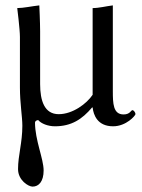

<svg xmlns="http://www.w3.org/2000/svg" viewBox="-20 -459 526 713"><path d="M322 -60H324C327 -32 342 10 400 10C449 10 483 -30 483 -35C483 -42 476 -50 472 -50C466.2 -50 463.2 -34 439 -34C400 -34 399 -75 399 -121V-439C374 -436 348 -429 324 -429V-107C302 -74 250 -35 198 -35C145 -35 129 -85 129 -147V-343C129 -375 126 -439 126 -439C98 -436 67 -429 44 -429C44 -429 54 -350 54 -322V-134C54 -76 63 -25 63 8C63 71 47 118 47 169C47 210 85 234 101 234C124 234 142 215 142 174C142 131 110 61 110 -4C110 -9 116 -13 122 -13C133 0 158 10 184 10C245 10 285 -16 322 -60Z"/></svg>

Font: Libertinus Serif Display
Style: Regular
Weight: 400
Designer: Philipp H. Poll
Foundry: Khaled Hosny
Version: Version 6.1